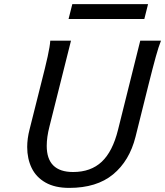

<svg xmlns="http://www.w3.org/2000/svg" viewBox="-20 -895 797 927"><path d="M698.2 -490.7 634.3 -234.4Q605 -118.2 525.9 -53Q446.8 12.2 314 12.2Q245.1 12.2 199.7 -13.7Q154.3 -39.6 132.8 -84.2Q111.3 -128.9 111.3 -185.1Q111.3 -225.6 122.6 -269.5L178.2 -490.7Q199.2 -572.3 210.2 -622.3Q221.2 -672.4 222.7 -698.7H322.8L218.8 -284.2Q205.6 -232.9 205.6 -190.9Q205.6 -64.5 333 -64.5Q418.5 -64.5 471.2 -114Q523.9 -163.6 549.8 -268.1L657.2 -698.7H757.3Q746.1 -671.4 732.2 -621.1Q718.3 -570.8 698.2 -490.7ZM329.1 -875H694.8L676.8 -803.2H311Z"/></svg>

Font: Lesson One
Style: Italic
Weight: 400
Italic angle: -14°
Designer: But Ko, Victor Gaultney, Annie Olsen, Julie Remington, Don Collingsworth, Eric Hays, Becca Hirsbrunner
Version: Version 1.100